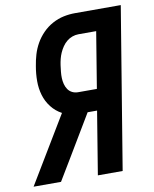

<svg xmlns="http://www.w3.org/2000/svg" viewBox="-104 -798 693 862"><g transform="rotate(-10 242.5 -367.5)"><path d="M-21 0 162 -304Q134 -319 114.5 -344Q95 -369 86 -399.5Q77 -430 77 -463.5Q77 -497 83 -531Q87 -557 94.5 -582.5Q102 -608 115.5 -632Q129 -656 149 -676.5Q169 -697 194 -710.5Q219 -724 245 -729.5Q271 -735 297 -735H506L385 0H272L319 -287H276L163 -98L104 0ZM335 -383 377 -639H296Q282 -639 268 -634Q254 -629 242.5 -619.5Q231 -610 222.5 -597.5Q214 -585 208 -571.5Q202 -558 198.5 -544Q195 -530 193 -516Q191 -501 189.5 -486.5Q188 -472 188.5 -458Q189 -444 192.5 -430.5Q196 -417 203.5 -406Q211 -395 223 -389Q235 -383 250 -383Z"/></g></svg>

Font: Iosevka Curly
Style: Bold Italic
Weight: 700
Italic angle: -9°
Monospace: yes
Designer: Belleve Invis
Foundry: Belleve Invis
Version: Version 22.1.2; ttfautohint (v1.8.4)